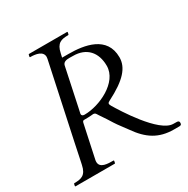

<svg xmlns="http://www.w3.org/2000/svg" viewBox="-179 -961 1094 1118"><g transform="rotate(-30 368.0 -401.5)"><path d="M325.2 -713.9C337.9 -775.9 368.7 -783.7 414.6 -783.7C418 -783.7 418.9 -785.6 419.4 -787.6L421.9 -799.3C421.9 -802.7 420.9 -803.2 418.9 -803.2H164.6C161.1 -803.2 160.2 -801.8 159.7 -799.3L157.2 -787.6C157.2 -784.2 158.2 -783.7 160.2 -783.7C196.8 -783.7 243.7 -775.9 243.7 -736.8C243.7 -732.9 243.2 -729 242.2 -724.6C127.4 -189.9 116.7 -135.7 109.4 -100.6L106.9 -89.4C94.2 -27.3 63 -19.5 17.1 -19.5C13.7 -19.5 12.7 -17.1 12.2 -15.6L9.8 -3.9C9.8 -2.4 9.8 0 13.2 0H274.9C278.8 0 278.8 -2 279.3 -3.9L281.7 -15.6C281.7 -19 280.8 -19.5 278.8 -19.5C241.2 -19.5 188 -20 188 -62.5C188 -66.9 188.5 -72.3 189.9 -78.1L236.8 -297.4C238.8 -306.2 242.7 -310.1 248 -310.1C294.4 -310.1 305.2 -313 311 -313C327.1 -313 329.6 -301.3 336.9 -291C360.4 -257.3 374 -234.9 389.2 -210.9C406.7 -183.1 428.7 -157.2 447.8 -129.9C508.8 -42 573.7 -0.5 673.8 0H710.4C718.8 0 724.6 -2.9 725.6 -9.8C725.6 -9.8 726.1 -15.1 726.1 -17.6C726.1 -22.9 722.7 -29.3 712.4 -29.8C703.1 -30.3 697.3 -30.3 687.5 -30.3C592.8 -30.3 453.6 -256.8 426.3 -303.2C421.9 -310.5 420.4 -315.4 420.4 -319.3C420.4 -325.7 429.2 -330.6 434.1 -333C560.5 -397 609.9 -454.6 609.9 -523.4C609.4 -666 468.3 -688 362.3 -688H319.3ZM248.5 -353C249 -356.4 249.5 -354 309.6 -640.6C314 -662.1 335.4 -665.5 355.5 -665.5C364.3 -665.5 373 -665 379.9 -665C470.2 -665 521 -607.4 521 -517.1C521 -405.3 366.7 -335 268.1 -335H266.1C256.8 -335 248 -338.9 248 -349.6C248 -350.6 248.5 -351.6 248.5 -353Z"/></g></svg>

Font: Cardo
Style: Italic
Weight: 400
Designer: David J. Perry
Foundry: David J. Perry
Version: Version 0.99